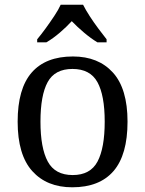

<svg xmlns="http://www.w3.org/2000/svg" viewBox="-20 -786 617 816"><path d="M287 10Q179 10 117 -59Q55 -128 55 -269Q55 -409 114.5 -477.5Q174 -546 290 -546Q398 -546 460 -477.5Q522 -409 522 -269Q522 -128 462.5 -59Q403 10 287 10ZM289 -42Q364 -42 394.5 -99.5Q425 -157 425 -269Q425 -381 394 -437Q363 -493 288 -493Q213 -493 182.5 -437Q152 -381 152 -269Q152 -157 183 -99.5Q214 -42 289 -42ZM138 -619Q154 -638 173 -664Q192 -690 210 -717Q228 -744 238 -766H333Q344 -744 361.5 -717Q379 -690 398.5 -664Q418 -638 433 -619V-606H394Q366 -623 337 -647.5Q308 -672 285 -696Q263 -672 234.5 -647.5Q206 -623 177 -606H138Z"/></svg>

Font: Noto Serif Old Uyghur
Style: Regular
Weight: 400
Designer: Lewis McGuffie
Foundry: Google LLC
Version: Version 1.003; ttfautohint (v1.8.4.7-5d5b)